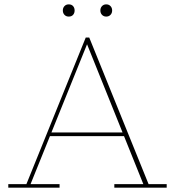

<svg xmlns="http://www.w3.org/2000/svg" viewBox="-20 -860 802 880"><path d="M18 0V-16H101L373 -688H389L661 -16H744V0H504V-16H637L375 -667H383L120 -16H253V0ZM204 -236V-253H556V-236ZM467 -784Q455 -784 447.5 -792Q440 -800 440 -812Q440 -824 447.5 -832Q455 -840 467 -840Q479 -840 486.5 -832Q494 -824 494 -812Q494 -800 486.5 -792Q479 -784 467 -784ZM295 -784Q283 -784 275.5 -792Q268 -800 268 -812Q268 -824 275.5 -832Q283 -840 295 -840Q308 -840 315 -832Q322 -824 322 -812Q322 -800 315 -792Q308 -784 295 -784Z"/></svg>

Font: Montagu Slab 144pt Thin
Style: Regular
Weight: 250
Version: Version 1.000